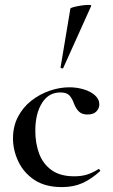

<svg xmlns="http://www.w3.org/2000/svg" viewBox="-20 -751 460 783"><path d="M233 12Q164 12 120 -17.5Q76 -47 54.5 -93Q33 -139 33 -186Q33 -236 53.5 -275Q74 -314 108 -340.5Q142 -367 182.5 -381Q223 -395 263 -395Q292 -395 320 -387Q348 -379 366.5 -363Q385 -347 385 -325Q385 -309 373 -296.5Q361 -284 337 -284Q315 -284 302.5 -295.5Q290 -307 282 -328Q274 -350 263 -362Q252 -374 226 -374Q178 -374 151 -330.5Q124 -287 124 -218Q124 -167 139.5 -125Q155 -83 190 -57.5Q225 -32 283 -32Q312 -32 334.5 -39Q357 -46 381 -61Q383 -63 386.5 -59Q390 -55 388 -53Q353 -21 316.5 -4.5Q280 12 233 12ZM238 -474Q237 -471 231.5 -472.5Q226 -474 227 -476L267 -716Q268 -719 281.5 -722.5Q295 -726 312 -728.5Q329 -731 341.5 -731Q354 -731 352 -727Z"/></svg>

Font: Cormorant Garamond Light SemiBold
Style: Regular
Weight: 600
Version: Version 4.001